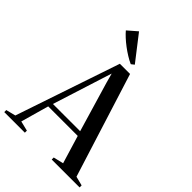

<svg xmlns="http://www.w3.org/2000/svg" viewBox="-303 -1111 1239 1239"><g transform="rotate(45 316.0 -492.0)"><path d="M37.5 -35 278.5 -748H371.5L596 -34.5L659 -18.5V0H404.5V-18.5L473.5 -35L415.5 -226.5H146L92 -35L159.5 -18.5V0H-28.5V-18.5ZM405 -259 303.5 -602 286 -666 265.5 -602 156.5 -259ZM329.5 -796Q307 -806 281.5 -821.8Q256 -837.5 231.5 -856Q207 -874.5 186.8 -893.2Q166.5 -912 153.5 -927.5L218 -983.5L351 -812L330.5 -796Z"/></g></svg>

Font: Merriweather 144pt
Style: Regular
Weight: 400
Version: Version 2.100